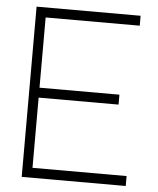

<svg xmlns="http://www.w3.org/2000/svg" viewBox="-52 -765 664 809"><g transform="rotate(5 280.0 -360.0)"><path d="M70 0V-720H510V-678H112V-381H450V-339H112V-42H510V0Z"/></g></svg>

Font: Manrope ExtraLight
Style: Regular
Weight: 200
Designer: Mikhail Sharanda
Foundry: Mikhail Sharanda
Version: Version 4.505